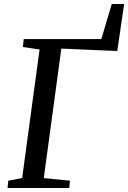

<svg xmlns="http://www.w3.org/2000/svg" viewBox="-20 -938 640 958"><path d="M17.5 0 21.5 -36.5 90.5 -49.5 177.5 -691 94 -703.5 98.5 -743H485.5L537.5 -918H599.5L565 -683.5L286 -695.5L198.5 -49.5L329 -36.5L325.5 0Z"/></svg>

Font: Merriweather Text Regular
Style: Italic
Weight: 400
Italic angle: -7.8°
Designer: Eben Sorkin
Foundry: Eben Sorkin
Version: Version 2.100; ttfautohint (v1.7.19-72a1) -l 8 -r 50 -G 200 